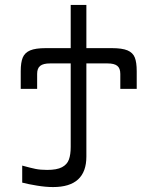

<svg xmlns="http://www.w3.org/2000/svg" viewBox="-20 -745 640 778"><path d="M70 -5V-74Q104.5 -64.5 124.2 -60.5Q144 -56.5 171 -56.5Q210.5 -56.5 231.2 -67.5Q252 -78.5 259.2 -98.5Q266.5 -118.5 266.5 -149.5V-488H182.5Q155.5 -488 143 -478.2Q130.5 -468.5 130.5 -445.5V-385H64V-456.5Q64 -492 72.2 -511.8Q80.5 -531.5 102.2 -540.8Q124 -550 166 -550H266.5V-725H330V-550H432.5Q475 -550 496.8 -540.8Q518.5 -531.5 526.2 -512Q534 -492.5 534 -456.5V-385H467.5V-445.5Q467.5 -468.5 455.2 -478.2Q443 -488 416 -488H330V-110.5Q330 13 195 13Q165.5 13 130.2 7.2Q95 1.5 70 -5Z"/></svg>

Font: JuliaMono Light
Style: Regular
Weight: 300
Monospace: yes
Designer: cormullion
Foundry: corm
Version: Version 0.054; ttfautohint (v1.8.4)